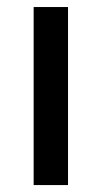

<svg xmlns="http://www.w3.org/2000/svg" viewBox="-20 -534 292 554"><path d="M77.1 -513.7H176.3V0H77.1Z"/></svg>

Font: Estedad-FD Medium
Style: Regular
Weight: 500
Designer: Amin Abedi
Version: Version 7.3